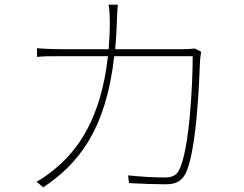

<svg xmlns="http://www.w3.org/2000/svg" viewBox="-20 -791 1040 820"><path d="M812 -584C802 -583 789 -581 761 -581H472C475 -618 478 -657 479 -698C480 -722 481 -749 483 -771H444C448 -748 449 -720 449 -697C449 -656 447 -617 444 -581H236C197 -581 166 -583 138 -585V-548C167 -551 192 -551 237 -551H441C411 -282 311 -147 209 -65C189 -49 158 -26 136 -15L165 9C317 -93 432 -237 468 -551H803C803 -445 791 -153 744 -63C732 -39 709 -33 684 -33C639 -33 585 -36 527 -42L531 -9C586 -6 643 -4 686 -4C728 -4 753 -14 772 -49C819 -139 831 -441 834 -525C835 -540 836 -552 839 -570Z"/></svg>

Font: Source Han Sans CN ExtraLight
Style: Regular
Weight: 250
Designer: Ryoko NISHIZUKA (kana & ideographs); Paul D. Hunt (Latin, Greek & Cyrillic); Wenlong ZHANG (bopomofo); Sandoll Communica
Foundry: Adobe Systems Incorporated
Version: Version 1.004;PS 1.004;hotconv 16.6.51;makeotf.lib2.5.65220